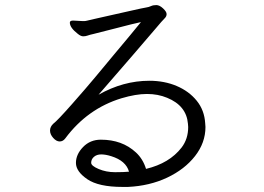

<svg xmlns="http://www.w3.org/2000/svg" viewBox="-20 -727 1040 756"><path d="M788 -241Q785 -293 754.5 -330.5Q724 -368 675.5 -388.5Q627 -409 568 -409Q465 -409 368 -354Q439 -436 501 -507.5Q563 -579 591.5 -613Q620 -647 628 -654.5Q636 -662 636 -671.5Q636 -681 622 -694Q608 -707 595.5 -707Q583 -707 574.5 -703Q566 -699 555.5 -697.5Q545 -696 492 -684Q439 -672 407.5 -665Q376 -658 352 -652.5Q328 -647 322 -645.5Q316 -644 312 -644H305L268 -646Q255 -646 255 -638Q255 -618 286 -594Q298 -584 307.5 -584Q317 -584 325 -587Q333 -590 349 -593.5Q365 -597 435.5 -615.5Q506 -634 535 -640Q520 -621 491.5 -587Q463 -553 428 -511Q393 -469 356.5 -425Q320 -381 263 -316.5Q206 -252 190 -240Q177 -228 177 -213Q177 -198 189.5 -184Q202 -170 215 -170Q228 -170 237 -182Q324 -299 458 -340Q515 -357 558.5 -357Q602 -357 638 -342Q714 -311 720 -240L721 -227Q721 -180 695 -146Q647 -84 555 -62Q543 -101 515.5 -126.5Q488 -152 453.5 -164.5Q419 -177 377 -177Q335 -177 307 -148Q279 -119 279 -85.5Q279 -52 323.5 -21.5Q368 9 462 9H484Q569 5 638 -27.5Q707 -60 748 -112.5Q789 -165 789 -227ZM488 -51Q468 -49 433 -49Q398 -49 368.5 -61.5Q339 -74 339 -86Q339 -100 350 -109.5Q361 -119 378.5 -119Q396 -119 418 -112Q476 -94 488 -51Z"/></svg>

Font: LXGW WenKai TC
Style: Regular
Weight: 400
Designer: LXGW / Fontworks Inc.
Foundry: LXGW / Fontworks Inc.
Version: Version 1.330